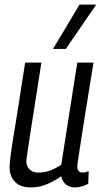

<svg xmlns="http://www.w3.org/2000/svg" viewBox="-20 -810 444 840"><path d="M115 10Q70 10 46 -14Q22 -38 22 -77Q22 -93 25.5 -122.5Q29 -152 37.5 -204Q46 -256 59 -337Q72 -418 90 -536H161Q145 -433 134 -363Q123 -293 116 -248Q109 -203 105 -176.5Q101 -150 99 -134.5Q97 -119 95 -107Q95 -84 108.5 -69.5Q122 -55 148 -55Q174 -55 198 -63.5Q222 -72 248 -89L318 -536H389Q368 -408 355 -325.5Q342 -243 334.5 -195Q327 -147 323.5 -124Q320 -101 319 -93.5Q318 -86 318 -83Q318 -55 342 -55Q352 -55 368 -61L366 -6Q354 1 338 5.5Q322 10 310 10Q285 10 269 -2.5Q253 -15 248 -39Q213 -15 181.5 -2.5Q150 10 115 10ZM212 -596 328 -790H401L268 -596Z"/></svg>

Font: Georama SemiCondensed
Style: Italic
Weight: 400
Width: 4
Italic angle: -9°
Designer: Jean-Baptiste Levee
Foundry: Production Type
Version: Version 1.000